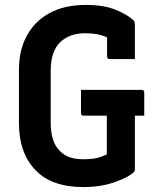

<svg xmlns="http://www.w3.org/2000/svg" viewBox="-20 -740 640 780"><path d="M309 -375H555Q566 -375 566 -364V-270H528V-51Q528 -45 524 -41Q501 -19 444.5 0.5Q388 20 319 20Q189 20 123 -50Q57 -120 57 -238V-456Q57 -536 89 -595Q121 -654 181.5 -687Q242 -720 329 -720Q402 -720 450.5 -700Q499 -680 523 -657Q528 -651 528 -641V-500H426Q415 -500 415 -511V-588Q379 -605 327 -605Q262 -605 224 -568Q186 -531 186 -453V-240Q186 -163 223 -127Q240 -109 263.5 -101Q287 -93 317 -93Q364 -93 389 -102.5Q414 -112 414 -113V-270H320Q309 -270 309 -281Z"/></svg>

Font: Recursive Mn Lnr St SmB
Style: Regular
Weight: 600
Monospace: yes
Version: Version 1.079;hotconv 1.0.112;makeotfexe 2.5.65598; ttfautoh